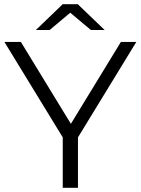

<svg xmlns="http://www.w3.org/2000/svg" viewBox="-20 -901 675 921"><path d="M281 -242V0H354V-242L634 -700H560L320 -307L80 -700H1ZM218 -757 317 -840 416 -757H482L353 -881H281L152 -757Z"/></svg>

Font: Malon Grotesk
Style: Regular
Weight: 400
Designer: Julieta Ulanovsky
Foundry: Julieta Ulanovsky
Version: Version 7.200